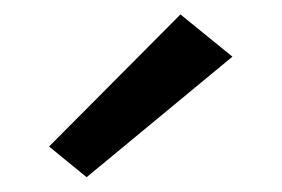

<svg xmlns="http://www.w3.org/2000/svg" viewBox="-20 -805 390 266"><path d="M100 -559.5 48 -602 230 -785 302 -726.5Z"/></svg>

Font: Karla SemiBold
Style: Regular
Weight: 600
Designer: Jonathan Pinhorn
Version: Version 2.004; ttfautohint (v1.8.4.7-5d5b);gftools[0.9.33]